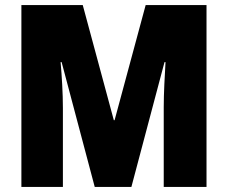

<svg xmlns="http://www.w3.org/2000/svg" viewBox="-20 -734 895 754"><path d="M352 0H496L626 -490H630C627 -435 623 -370 623 -313V0H791V-714H552L430 -262H427L305 -714H64V0H227V-310C227 -366 223 -433 218 -490H222Z"/></svg>

Font: Noto Sans Georgian Condensed Black
Style: Regular
Weight: 900
Width: 3
Designer: Monotype Design Team, Akaki Razmadze
Foundry: Google LLC
Version: Version 2.005